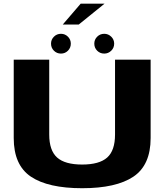

<svg xmlns="http://www.w3.org/2000/svg" viewBox="-20 -990 882 1014"><path d="M414 4Q234 4 143.2 -57Q52.5 -118 52.5 -261V-675H240V-279.5Q240 -195.5 281.5 -158.2Q323 -121 413.8 -121Q504.5 -121 546 -158Q587.5 -195 587.5 -279.5V-675H775.5V-261Q775.5 -118 684.5 -57Q593.5 4 414 4ZM302 -707Q280 -707 264.8 -722.2Q249.5 -737.5 249.5 -759.5Q249.5 -781 264.8 -796.2Q280 -811.5 302 -811.5Q323.5 -811.5 338.8 -796.2Q354 -781 354 -759.5Q354 -737.5 338.8 -722.2Q323.5 -707 302 -707ZM530.5 -707Q508.5 -707 493.2 -722.2Q478 -737.5 478 -759.5Q478 -781 493.2 -796.2Q508.5 -811.5 530.5 -811.5Q552 -811.5 567.5 -796.2Q583 -781 583 -759.5Q583 -737.5 567.5 -722.2Q552 -707 530.5 -707ZM311.5 -860.5 406 -970.5H532L396 -860.5Z"/></svg>

Font: Anybody ExtraExpanded Regular
Style: Bold
Weight: 700
Width: 8
Designer: Tyler Finck
Foundry: Etcetera Type Company
Version: Version 1.010; ttfautohint (v1.8.3) -l 8 -r 50 -G 200 -x 14 